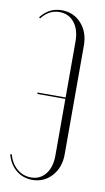

<svg xmlns="http://www.w3.org/2000/svg" viewBox="-83 -747 434 795"><g transform="rotate(10 134.0 -349.5)"><path d="M226 -120Q226 -65 193.5 -29Q161 7 112 7Q73 7 44 -16.5Q15 -40 4 -81L10 -83Q20 -46 45.5 -24Q71 -2 105 -2Q143 -2 166 -31Q189 -60 189 -109V-347H71V-353H189V-589Q189 -638 165.5 -667.5Q142 -697 103 -697Q59 -697 28 -657L23 -661Q58 -706 111 -706Q161 -706 193.5 -670Q226 -634 226 -578Z"/></g></svg>

Font: Moniqa ExtLt Narrow Display
Style: Regular
Weight: 200
Width: 4
Designer: Rajesh Rajput
Foundry: Rajesh Rajput
Version: Version 1.000